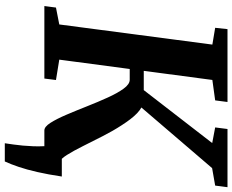

<svg xmlns="http://www.w3.org/2000/svg" viewBox="-102 -681 943 779"><g transform="rotate(90 369.5 -291.5)"><path d="M561.2 160.5Q563.8 143.9 566.3 125.5Q568.8 107.2 570.7 87.3Q572.5 67.4 573.4 45.5Q574.3 23.7 573.1 0L531.9 -70.8H696.2Q687.9 -14.6 677.9 28.8Q668 72.2 657 104.5Q646.1 136.8 635.1 160.5ZM509.2 0Q494.2 0 478.3 -24.9Q462.4 -49.9 445.5 -89.5Q428.6 -129.1 411.2 -173.2Q393.8 -217.3 375.8 -256.9Q357.9 -296.5 339.8 -321.4Q321.8 -346.3 303.6 -346.3H228.1L235.7 -403.3H345.6L560.4 -681L497 -693L503.4 -743H739.5L733 -693L662.1 -680.6L378 -349.1L390.7 -400Q403 -400.5 415 -394.3Q427.1 -388 439.5 -376.1Q451.9 -364.2 464 -348.3Q476.1 -332.5 488 -313.9Q510.9 -278.9 532.1 -237.3Q553.3 -195.7 572.5 -157.2Q591.7 -118.7 608.2 -92.4Q624.6 -66.1 637.3 -61.7L683.3 -48.5L678.3 0ZM4.5 0 10.7 -47.1 79.2 -60.5 160.9 -681.6 92.8 -693 98.2 -743H393.8L387.3 -693L304.4 -681.6L222 -60.5L304.6 -47.1L298.7 0Z"/></g></svg>

Font: Merriweather Light
Style: Italic
Weight: 300
Italic angle: -7.8°
Designer: Eben Sorkin
Foundry: Eben Sorkin
Version: Version 2.101